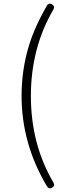

<svg xmlns="http://www.w3.org/2000/svg" viewBox="-20 -824 355 1032"><path d="M232 177Q96 -52 96 -308Q96 -448 135 -577Q166 -679 232 -794Q242 -810 259 -801Q277 -790 267 -773Q146 -566 146 -308Q146 -49 267 157Q278 176 259 185Q243 194 232 177Z"/></svg>

Font: GenSenRounded TW L
Style: Regular
Weight: 300
Version: Version 1.501;PS 1;hotconv 16.6.51;makeotf.lib2.5.65220